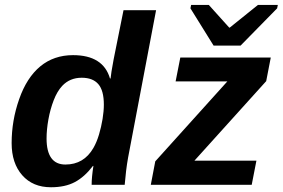

<svg xmlns="http://www.w3.org/2000/svg" viewBox="-20 -767 1173 797"><path d="M191.4 10.3Q116.2 10.3 72.3 -39.6Q28.3 -89.4 28.3 -172.9Q28.3 -266.6 59.6 -355.5Q90.8 -444.8 147.2 -491.5Q203.6 -538.1 283.2 -538.1Q345.7 -538.1 384 -513.9Q422.4 -489.7 436.5 -441.4H439Q439.9 -451.2 442.9 -470.7Q445.8 -490.2 451.7 -520.5L492.7 -724.6H627.9L511.7 -112.8Q506.8 -85.4 503.4 -57.1Q500 -28.8 497.6 0H360.4Q360.4 -30.8 367.7 -78.1H365.7Q331.1 -32.7 290.8 -11.2Q250.5 10.3 191.4 10.3ZM251.5 -84Q328.1 -84 367.7 -152.8Q381.3 -176.3 390.9 -208.3Q400.4 -240.2 405.8 -273.2Q411.1 -306.2 411.1 -332.5Q411.1 -391.1 388.2 -417.7Q365.2 -444.3 319.3 -444.3Q270 -444.3 238.3 -410.6Q217.3 -388.2 202.9 -350.8Q188.5 -313.5 180.9 -271.2Q173.3 -229 173.3 -191.9Q173.3 -138.2 192.9 -111.1Q212.4 -84 251.5 -84ZM1044.4 -100.1 1024.9 0H606L624.5 -97.2L923.8 -429.2H709L728.5 -528.3H1104L1085 -430.2L787.1 -100.1ZM1130.4 -732.4 978.5 -577.6H866.7L770.5 -732.4L773.4 -746.6H846.7L931.6 -652.3H933.6L1050.8 -746.6H1133.3Z"/></svg>

Font: Arimo
Style: Italic
Weight: 400
Italic angle: -12°
Designer: Steve Matteson
Foundry: Monotype Imaging Inc.
Version: Version 1.33